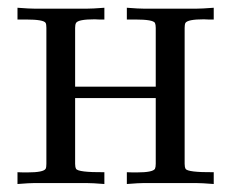

<svg xmlns="http://www.w3.org/2000/svg" viewBox="-20 -472 594 493"><path d="M528.8 0.5Q498 -2 482.4 -2H350.1Q336.9 -2 305.7 0.5V-29.8Q312 -29.8 320.3 -29.3Q328.1 -29.3 331.5 -29.3Q372.6 -29.3 377.9 -38.6Q379.9 -43 379.9 -51.3V-220.2H172.9V-51.3Q172.9 -43 175.3 -38.6Q180.2 -29.3 248 -29.8V0.5Q217.3 -2 201.2 -2H69.3Q56.2 -2 24.9 0.5V-29.8Q31.2 -29.8 39.6 -29.3Q47.4 -29.3 50.3 -29.3Q91.8 -29.3 97.2 -38.6Q99.1 -42 99.1 -51.3V-400.4Q99.1 -409.7 97.2 -413.1Q92.3 -421.9 46.9 -421.9H24.9V-452.1Q55.7 -449.7 70.8 -449.7H201.2Q217.3 -449.7 248 -452.1V-421.9Q241.7 -421.9 233.9 -421.9Q226.1 -422.4 223.1 -422.4Q180.7 -422.4 175.3 -413.1Q172.9 -409.2 172.9 -400.4V-249.5H379.9V-400.4Q379.9 -408.7 377.9 -413.1Q373 -421.9 327.6 -421.9H305.7V-452.1Q336.4 -449.7 351.6 -449.7H482.4Q498 -449.7 528.8 -452.1V-421.9Q522.5 -421.9 514.6 -421.9Q506.3 -422.4 503.4 -422.4Q461.9 -422.4 456.1 -413.1Q454.1 -409.2 454.1 -400.4V-51.3Q454.1 -43 456.5 -38.6Q461.4 -29.3 528.8 -29.8Z"/></svg>

Font: Kurinto Book Core
Style: Regular
Weight: 400
Designer: Kurinto was developed by Clint Goss from a range of fonts that are compatible with the SIL Open Font License Version 1.1
Foundry: Clinton F. Goss
Version: Version 2.196; July 25, 2020